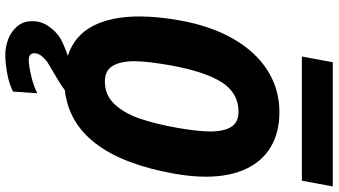

<svg xmlns="http://www.w3.org/2000/svg" viewBox="-276 -686 1184 671"><g transform="rotate(90 315.5 -350.0)"><path d="M426.5 -379Q439 -453 439 -493Q439 -540.5 423.2 -566.2Q407.5 -592 370 -592Q303.5 -592 266 -531.8Q228.5 -471.5 207.5 -352Q193.5 -272.5 193.5 -228Q193.5 -179.5 209.8 -152.2Q226 -125 264.5 -125Q312 -125 343.8 -159Q375.5 -193 394.2 -248Q413 -303 426.5 -379ZM53.5 129Q53.5 120 55 110Q59 88 73.5 68.5Q88 49 104 37Q114.5 29 134.2 20.2Q154 11.5 174.5 4.5Q104 -18.5 70.5 -82.8Q37 -147 37 -245Q37 -310 50.5 -385Q70 -495.5 115.5 -574.2Q161 -653 226.5 -694Q292 -735 371 -735Q441.5 -735 492 -705.5Q542.5 -676 569.8 -618.2Q597 -560.5 597 -477.5Q597 -427.5 586.5 -368Q523 -10.5 294 15Q284.5 23.5 263.2 36.2Q242 49 229 56.5Q207 69.5 197.8 75.2Q188.5 81 177 94Q165.5 107 165.5 121.5Q165.5 141 189.5 141Q210 141 246.8 132Q283.5 123 305.5 111L299.5 196Q274 209.5 236.5 216.2Q199 223 171.5 223Q143.5 223 116.5 212.8Q89.5 202.5 71.5 181.2Q53.5 160 53.5 129ZM197 -921.5H631L611 -813.5H177Z"/></g></svg>

Font: JuliaMono Black
Style: Italic
Weight: 900
Italic angle: -9°
Monospace: yes
Designer: cormullion
Foundry: corm
Version: Version 0.057; ttfautohint (v1.8.4)